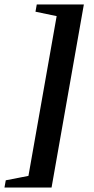

<svg xmlns="http://www.w3.org/2000/svg" viewBox="-72 -714 425 868"><path d="M-51.8 133.8 -45.9 101.1 56.6 81.1 184.1 -641.1 88.4 -661.1 94.2 -693.8H307.1L161.1 133.8Z"/></svg>

Font: Liberation Serif
Style: Bold Italic
Weight: 700
Italic angle: -16.333°
Designer: Steve Matteson
Foundry: Ascender Corporation
Version: Version 2.1.5